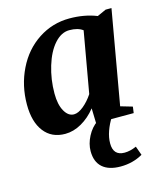

<svg xmlns="http://www.w3.org/2000/svg" viewBox="-104 -549 708 836"><g transform="rotate(-15 250.0 -130.5)"><path d="M401.9 -43.9 455.1 -28.3 451.2 0H281.7L279.8 -67.4Q251 -31.2 214.6 -10.5Q178.2 10.3 140.6 10.3Q79.6 10.3 45.7 -33.7Q11.7 -77.6 11.7 -155.8Q11.7 -241.2 47.4 -314.2Q83 -387.2 146.7 -429Q210.4 -470.7 287.1 -470.7Q354.5 -470.7 409.7 -448.7L449.7 -466.8H476.1ZM140.1 -171.4Q140.1 -121.1 157 -91.6Q173.8 -62 199.2 -62Q218.8 -62 242.7 -81.5Q266.6 -101.1 285.6 -129.9L334 -404.8Q312 -421.4 273.4 -421.4Q237.3 -421.4 206.5 -387Q175.8 -352.5 158 -293.7Q140.1 -234.9 140.1 -171.4ZM336.9 210Q283.7 210 255.4 185.1Q227.1 160.2 227.1 111.8Q227.1 79.1 244.4 45.7Q261.7 12.2 289.6 -6.8H354Q338.4 17.1 328.1 45.9Q317.9 74.7 317.9 101.1Q317.9 156.2 368.7 156.2Q394 156.2 422.4 143.6L437 184.1Q392.1 210 336.9 210Z"/></g></svg>

Font: Tinos
Style: Bold Italic
Weight: 700
Italic angle: -16.333°
Designer: Steve Matteson
Foundry: Monotype Imaging Inc.
Version: Version 1.23